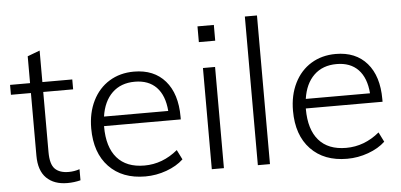

<svg xmlns="http://www.w3.org/2000/svg" viewBox="-50 -838 1980 947"><g transform="rotate(-5 939.5 -364.5)"><path d="M168 -452V-154Q168 -94 191 -71Q214 -48 259 -48Q287 -48 313 -57V-2Q281 6 248 6Q182 6 144.5 -31Q107 -68 107 -142V-452H8V-501H107V-634L168 -657V-501H316V-452Z M452 -258V-255Q452 -154 498.5 -100.5Q545 -47 634 -47Q724 -47 799 -109L823 -61Q790 -30 739 -11.5Q688 7 634 7Q520 7 454 -62Q388 -131 388 -252Q388 -329 417.5 -388.5Q447 -448 500 -480.5Q553 -513 622 -513Q721 -513 776.5 -449Q832 -385 832 -271V-258ZM456 -305H774Q768 -382 729 -422.5Q690 -463 622 -463Q553 -463 510 -421.5Q467 -380 456 -305Z M963 -501H1023V0H963ZM1035 -708V-630H954V-708Z M1191 -736H1251V0H1191Z M1451 -258V-255Q1451 -154 1497.5 -100.5Q1544 -47 1633 -47Q1723 -47 1798 -109L1822 -61Q1789 -30 1738 -11.5Q1687 7 1633 7Q1519 7 1453 -62Q1387 -131 1387 -252Q1387 -329 1416.5 -388.5Q1446 -448 1499 -480.5Q1552 -513 1621 -513Q1720 -513 1775.5 -449Q1831 -385 1831 -271V-258ZM1455 -305H1773Q1767 -382 1728 -422.5Q1689 -463 1621 -463Q1552 -463 1509 -421.5Q1466 -380 1455 -305Z"/></g></svg>

Font: Muli Light
Style: Regular
Weight: 300
Designer: Vernon Adams
Foundry: Vernon Adams
Version: Version 2.100